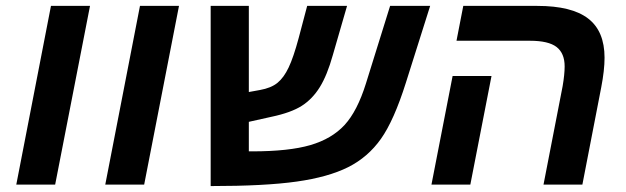

<svg xmlns="http://www.w3.org/2000/svg" viewBox="-20 -626 2124 651"><path d="M152.8 -606H285.2L167 0H35.2Z M454.6 -606H586.9L468.8 0H336.9Z M1021.5 -606H1156.7L1108.4 -439Q1089.4 -371.1 1064.5 -330.8Q1039.6 -290.5 1003.4 -267.3Q967.3 -244.1 900.4 -230L823.7 -212.9V-112.8H835Q959.5 -112.8 1032.2 -134Q1105 -155.3 1148.2 -202.1Q1191.4 -249 1220.7 -342.8L1302.7 -606H1438.5L1356.4 -346.2Q1315.9 -217.8 1271.7 -155.3Q1227.5 -92.8 1160.2 -59.1Q1092.8 -25.4 985.6 -10.3Q878.4 4.9 694.3 4.9V-606H823.7V-314L861.3 -320.8Q899.4 -327.6 920.9 -345.2Q942.4 -362.8 958.7 -397.2Q975.1 -431.6 992.7 -497.1Z M1574.7 0H1442.9L1514.6 -368.2H1646.5ZM1894.5 -400.9Q1894.5 -445.3 1867.2 -466.6Q1839.8 -487.8 1776.9 -487.8H1527.8L1550.8 -606H1801.8Q1918.5 -606 1974.1 -563.2Q2029.8 -520.5 2029.8 -430.2Q2029.8 -388.2 2018.6 -330.1L1954.6 0H1822.8L1887.7 -334Q1894.5 -374 1894.5 -400.9Z"/></svg>

Font: Liberation Sans
Style: Bold Italic
Weight: 700
Italic angle: -12°
Designer: Steve Matteson
Foundry: Ascender Corporation
Version: Version 2.1.5